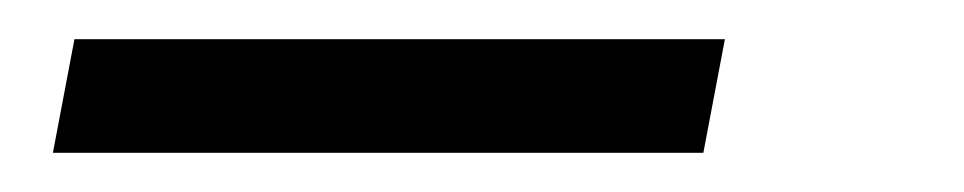

<svg xmlns="http://www.w3.org/2000/svg" viewBox="-20 5 492 98"><path d="M339 83 350 25H18L7 83Z"/></svg>

Font: Cambay Devanagari
Style: Italic
Weight: 400
Italic angle: -11°
Designer: Pooja Saxena
Foundry: Pooja Saxena
Version: Version 1.018;PS 001.018;hotconv 1.0.70;makeotf.lib2.5.58329